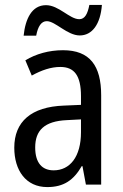

<svg xmlns="http://www.w3.org/2000/svg" viewBox="-20 -750 500 780"><path d="M76 -605H127C134 -643 148 -664 170 -664C205 -664 253 -606 304 -606C354 -606 388 -651 394 -730H343C336 -694 325 -672 302 -672C263 -672 219 -729 167 -729C109 -729 83 -673 76 -605ZM236 -546C179 -546 126 -531 83 -505L109 -443C149 -465 187 -478 225 -478C282 -478 309 -443 309 -359V-324L239 -321C107 -316 38 -256 38 -150C38 -58 85 10 172 10C239 10 279 -18 312 -75H315L329 0H391V-363C391 -483 345 -546 236 -546ZM252 -262 309 -265V-213C309 -113 264 -58 198 -58C152 -58 123 -87 123 -151C123 -220 160 -258 252 -262Z"/></svg>

Font: Noto Sans Khmer Condensed
Style: Regular
Weight: 400
Width: 3
Designer: Danh Hong and the Monotype Design Team
Foundry: Monotype Imaging Inc.
Version: Version 2.004